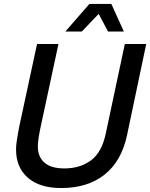

<svg xmlns="http://www.w3.org/2000/svg" viewBox="-20 -933 758 969"><path d="M289 16Q180 16 120.5 -36Q61 -88 61 -179Q61 -195 64 -218Q67 -241 71.5 -264Q76 -287 79 -303L167 -711H275L185 -292Q171 -227 171 -194Q171 -142 204 -112.5Q237 -83 305 -83Q384 -83 439 -123.5Q494 -164 514 -260L610 -711H718L621 -250Q593 -119 507.5 -51.5Q422 16 289 16ZM310 -774 431 -913H542L605 -774H525L478 -863L393 -774Z"/></svg>

Font: Geist Medium
Style: Italic
Weight: 500
Italic angle: -12°
Designer: Basement.studio, Andrés Briganti, Mateo Zaragoza
Foundry: Basement.studio, Vercel, Andrés Briganti, Guido Ferreyra, Mateo Zaragoza
Version: Version 1.500; ttfautohint (v1.8.4.7-5d5b)